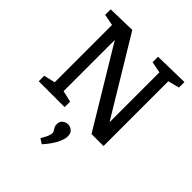

<svg xmlns="http://www.w3.org/2000/svg" viewBox="-263 -861 1312 1312"><g transform="rotate(45 392.5 -205.0)"><path d="M503 -695 753 -700V-647L671 -626V0H555L213 -567V-72L295 -53V0H45V-53L127 -72V-626L45 -642V-695L249 -700L585 -144V-626L503 -642ZM364 290 328 267Q348 234 355 215Q362 196 362 185Q362 174 356.5 166Q351 158 345 147.5Q339 137 339 120Q339 93 356.5 79.5Q374 66 395 66Q416 66 434 80.5Q452 95 452 125Q452 154 431.5 195.5Q411 237 364 290Z"/></g></svg>

Font: Bitter Medium
Style: Regular
Weight: 500
Designer: Sol Matas, and Bitter project Authors
Foundry: Sol Matas
Version: Version 2.001